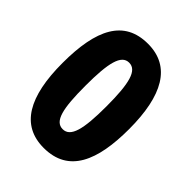

<svg xmlns="http://www.w3.org/2000/svg" viewBox="-209 -887 957 957"><g transform="rotate(45 269.5 -408.5)"><path d="M268 -41C444 -41 503 -186 503 -408C503 -644 430 -776 269 -776C101 -776 35 -645 35 -407C35 -170 108 -41 268 -41ZM269 -174C213 -174 196 -246 196 -408C196 -569 214 -643 269 -643C324 -643 343 -571 343 -408C343 -246 324 -174 269 -174Z"/></g></svg>

Font: Noto Sans Tamil UI SemiCondensed ExtraBold
Style: Regular
Weight: 800
Width: 4
Designer: Jelle Bosma - Monotype Design Team
Foundry: Monotype Imaging Inc.
Version: Version 2.004